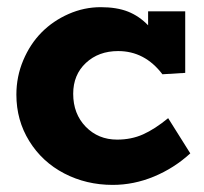

<svg xmlns="http://www.w3.org/2000/svg" viewBox="-20 -503 573 538"><path d="M451.2 -171.9 513.2 -73.2Q467.8 -31.7 411.4 -8.3Q355 15.1 295.9 15.1Q221.7 15.1 159.9 -17.1Q98.1 -49.3 62 -107.7Q25.9 -166 25.9 -237.8Q25.9 -288.6 45.2 -334.2Q64.5 -379.9 96.7 -412.4Q128.9 -444.8 172.4 -463.9Q215.8 -482.9 262.2 -482.9Q307.1 -482.9 338.6 -470.5Q370.1 -458 395 -432.1V-471.2H499V-298.8L435.1 -294.9Q385.7 -359.9 311 -359.9Q256.3 -359.9 220.7 -326.7Q185.1 -293.5 185.1 -240.2Q185.1 -184.1 220.2 -147.9Q255.4 -111.8 308.1 -111.8Q348.1 -111.8 380.9 -126.5Q413.6 -141.1 451.2 -171.9Z"/></svg>

Font: BioRhyme ExtraBold
Style: Regular
Weight: 800
Designer: Aoife Mooney
Foundry: Aoife Mooney Type
Version: Version 1.500;PS 001.500;hotconv 1.0.88;makeotf.lib2.5.64775